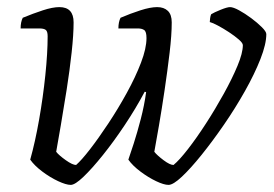

<svg xmlns="http://www.w3.org/2000/svg" viewBox="-20 -520 771 540"><path d="M179 0Q166 0 143.5 -10.5Q121 -21 99 -37.5Q77 -54 65 -71Q79 -121 90 -183.5Q101 -246 107.5 -308.5Q114 -371 114 -418Q114 -432 108.5 -436Q103 -440 91 -440H38Q38 -458 44 -470Q73 -482 100.5 -491Q128 -500 147 -500Q187 -500 187 -457Q187 -423 181.5 -372.5Q176 -322 167.5 -268Q159 -214 151 -167.5Q143 -121 138 -93Q146 -83 165 -69.5Q184 -56 194 -56Q209 -69 233 -100Q257 -131 284.5 -172.5Q312 -214 336.5 -258.5Q361 -303 376.5 -343.5Q392 -384 392 -413Q392 -431 385.5 -435.5Q379 -440 368 -440H313Q313 -458 319 -470Q347 -482 375 -491Q403 -500 422 -500Q441 -500 452 -489.5Q463 -479 463 -457Q463 -422 457 -371.5Q451 -321 443 -267Q435 -213 427 -166.5Q419 -120 414 -93Q422 -83 440 -69.5Q458 -56 468 -56Q484 -69 508.5 -100.5Q533 -132 559.5 -173Q586 -214 609.5 -256.5Q633 -299 648 -335Q663 -371 663 -393Q663 -399 651.5 -409Q640 -419 624 -429.5Q608 -440 593 -448Q578 -456 570 -458Q570 -462 571 -469Q572 -476 574 -480Q582 -485 600.5 -492.5Q619 -500 627 -500Q636 -500 652.5 -491Q669 -482 686.5 -469Q704 -456 716.5 -443.5Q729 -431 729 -424Q729 -396 712.5 -354Q696 -312 669 -264Q642 -216 610 -169.5Q578 -123 547 -84.5Q516 -46 491.5 -23Q467 0 454 0Q441 0 419 -10.5Q397 -21 375 -37.5Q353 -54 341 -71Q346 -85 356 -116Q366 -147 376 -185.5Q386 -224 391 -261L387 -262Q362 -215 331 -168.5Q300 -122 269.5 -84Q239 -46 215 -23Q191 0 179 0Z"/></svg>

Font: Texturina Thin
Style: Italic
Weight: 100
Italic angle: -11°
Designer: Guillermo Torres Carreño
Foundry: Omnibus-Type
Version: Version 1.002; ttfautohint (v1.8.3)